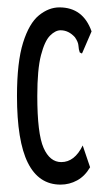

<svg xmlns="http://www.w3.org/2000/svg" viewBox="-20 -489 290 520"><path d="M144 11Q85 11 55.5 -48Q26 -107 26 -229Q26 -321 42.5 -373.5Q59 -426 85.5 -447.5Q112 -469 141 -469Q205 -469 228 -404L206 -353L202 -344L196 -347Q193 -355 192.5 -365Q192 -375 183 -388Q166 -407 144 -407Q130 -407 115.5 -392.5Q101 -378 91 -339.5Q81 -301 81 -229Q81 -127 98 -88.5Q115 -50 146 -50Q182 -50 204 -95L224 -36Q210 -12 189 -0.5Q168 11 144 11Z"/></svg>

Font: Inconsolata UltraCondensed Medium
Style: Regular
Weight: 500
Width: 1
Monospace: yes
Designer: Raph Levien, Cyreal, Brenton Simpson
Foundry: Raph Levien, Cyreal, Google
Version: Version 3.001; ttfautohint (v1.8.2.53-6de2)